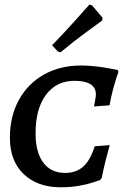

<svg xmlns="http://www.w3.org/2000/svg" viewBox="-20 -786 549 815"><path d="M22 -201Q22 -292 60 -361.5Q98 -431 166.5 -469.5Q235 -508 325 -508Q354 -508 388.5 -504Q423 -500 447.5 -495Q472 -490 479 -489L483 -481Q481 -476 474.5 -456.5Q468 -437 459.5 -405.5Q451 -374 445 -339L379 -334Q380 -340 383.5 -358Q387 -376 387 -385Q387 -443 296 -443Q220 -443 175.5 -384Q131 -325 131 -220Q131 -140 163.5 -96Q196 -52 256 -52Q303 -52 333 -78.5Q363 -105 382 -165L446 -170Q442 -157 430.5 -113Q419 -69 412 -31L405 -22Q400 -20 378 -12.5Q356 -5 319 2Q282 9 238 9Q139 9 80.5 -47Q22 -103 22 -201ZM237 -564 226 -567 201 -594Q249 -643 297 -696.5Q345 -750 359 -766L370 -764L415 -711L414 -699Q399 -688 345.5 -649Q292 -610 237 -564Z"/></svg>

Font: Alegreya SC Medium
Style: Italic
Weight: 500
Italic angle: -7°
Designer: Juan Pablo del Peral
Foundry: Huerta Tipografica
Version: Version 2.007; ttfautohint (v1.6)